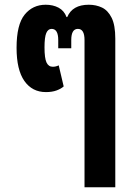

<svg xmlns="http://www.w3.org/2000/svg" viewBox="-20 -581 566 811"><path d="M337 210V-412Q337 -459 309 -459Q281 -459 281 -412V-377H226V-412Q226 -459 198 -459Q183 -459 175.5 -441.5Q168 -424 168 -381Q168 -335 176.5 -317Q185 -299 203 -299Q216 -299 228 -305L249 -216Q238 -206 219 -199Q200 -192 174 -192Q116 -192 83 -239Q50 -286 50 -379Q50 -477 84 -519Q118 -561 173 -561Q204 -561 227.5 -548.5Q251 -536 261 -509H264Q286 -561 355 -561Q386 -561 411 -549Q436 -537 451.5 -506Q467 -475 467 -418V210Z"/></svg>

Font: Noto Sans Thai ExtCond
Style: Bold
Weight: 700
Width: 2
Designer: Monotype Design Team
Foundry: Monotype Imaging Inc.
Version: Version 2.002; ttfautohint (v1.8.4.7-5d5b)